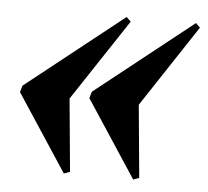

<svg xmlns="http://www.w3.org/2000/svg" viewBox="-40 -521 585 539"><g transform="rotate(5 252.0 -251.5)"><path d="M152 -282 175.5 -31 158.5 -25 16 -242 21.5 -260.5 296 -478 308.5 -466 121.5 -183.5ZM347 -282 370.5 -31 354 -25 211.5 -242 217 -260.5 491.5 -478 503.5 -466 317 -183.5Z"/></g></svg>

Font: Newsreader 60pt ExtraBold
Style: Italic
Weight: 800
Italic angle: -17°
Designer: Hugues Gentile
Foundry: Production Type
Version: Version 1.003